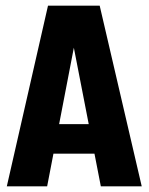

<svg xmlns="http://www.w3.org/2000/svg" viewBox="-20 -656 523 676"><path d="M380 -219V-115H103V-219ZM479 0H335L240 -488L146 0H4L149 -636H331Z"/></svg>

Font: Teko Light SemiBold
Style: Regular
Weight: 600
Version: Version 2.000;gftools[0.9.28.dev9+g7d2139d.d20230707]